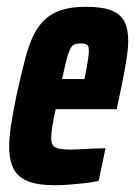

<svg xmlns="http://www.w3.org/2000/svg" viewBox="-20 -538 398 566"><path d="M142 8Q90 8 60.5 -4.5Q31 -17 19 -42.5Q7 -68 7 -105Q7 -134 13 -171.5Q19 -209 28 -254Q43 -323 56.5 -373Q70 -423 91 -455Q112 -487 146 -502.5Q180 -518 233 -518Q281 -518 308 -507.5Q335 -497 346.5 -475Q358 -453 358 -418Q358 -399 354.5 -374.5Q351 -350 345.5 -320.5Q340 -291 332 -254L324 -216H144Q137 -184 134 -164.5Q131 -145 131 -131Q131 -116 136.5 -109Q142 -102 155 -99.5Q168 -97 187 -97Q197 -97 215.5 -98Q234 -99 255 -100Q276 -101 291 -101L271 -5Q256 -1 234 1.5Q212 4 188.5 6Q165 8 142 8ZM163 -305H229L232 -320Q237 -345 239.5 -362Q242 -379 242 -389Q242 -398 239.5 -402.5Q237 -407 231.5 -408.5Q226 -410 218 -410Q208 -410 200.5 -407.5Q193 -405 187.5 -394.5Q182 -384 176.5 -363Q171 -342 163 -305Z"/></svg>

Font: Saira ExtraCondensed ExtraBold
Style: Italic
Weight: 800
Width: 2
Italic angle: -12°
Designer: Hector Gatti with collaboration of the Omnibus-Type team
Foundry: Omnibus-Type
Version: Version 1.101